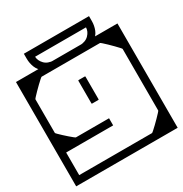

<svg xmlns="http://www.w3.org/2000/svg" viewBox="-181 -708 891 934"><g transform="rotate(-30 265.0 -241.0)"><path d="M550 -205H510V-364Q510 -365.5 502.2 -374Q494.5 -382.5 483 -394.2Q471.5 -406 459.5 -417.5Q447.5 -429 439 -436.5Q430.5 -444 429 -444Q429 -444 429 -444Q429 -444 429 -444Q429 -444 429 -444Q429 -444 411.8 -444Q394.5 -444 369 -444Q343.5 -444 318 -444Q292.5 -444 275.2 -444Q258 -444 258 -444Q258 -454 258 -464.2Q258 -474.5 258 -484Q258 -484 258 -484Q258 -484 258 -484Q258 -484 258 -484Q258 -484 258 -484Q258 -484 258 -484Q261.5 -484 284 -484Q306.5 -484 339.8 -484Q373 -484 409.2 -484Q445.5 -484 477.5 -484Q509.5 -484 529.8 -484Q550 -484 550 -484Q550 -484 550 -484Q550 -484 550 -484Q550 -484 550 -484Q550 -484 550 -484Q550 -484 550 -463.8Q550 -443.5 550 -411.8Q550 -380 550 -344.5Q550 -309 550 -277.2Q550 -245.5 550 -225.2Q550 -205 550 -205ZM-20 -205Q-20 -205 -20 -225.2Q-20 -245.5 -20 -277.2Q-20 -309 -20 -344.5Q-20 -380 -20 -411.8Q-20 -443.5 -20 -463.8Q-20 -484 -20 -484Q-20 -484 -20 -484Q-20 -484 -20 -484Q-20 -484 -20 -484Q-20 -484 -20 -484Q-20 -484 0.2 -484Q20.5 -484 52.5 -484Q84.5 -484 120.8 -484Q157 -484 190.2 -484Q223.5 -484 246 -484Q268.5 -484 272 -484Q272 -484 272 -484Q272 -484 272 -484Q272 -484 272 -484Q272 -484 272 -484Q272 -484 272 -484Q272 -474.5 272 -464.2Q272 -454 272 -444Q272 -444 254.8 -444Q237.5 -444 212 -444Q186.5 -444 161 -444Q135.5 -444 118.2 -444Q101 -444 101 -444Q101 -444 101 -444Q101 -444 101 -444Q101 -444 101 -444Q99.5 -444 91 -436.5Q82.5 -429 70.5 -417.5Q58.5 -406 47 -394.2Q35.5 -382.5 27.8 -374Q20 -365.5 20 -364V-205ZM246 -212Q246 -212 246 -230.8Q246 -249.5 246 -274Q246 -298.5 246 -317.2Q246 -336 246 -336Q246 -336 246 -336Q246 -336 246 -336Q246 -339 246.5 -339.5Q247 -340 250 -340Q255.5 -340 260.8 -340Q266 -340 271.2 -340Q276.5 -340 282 -340Q285 -340 285.5 -339.5Q286 -339 286 -336Q286 -336 286 -336Q286 -336 286 -336Q286 -336 286 -317.2Q286 -298.5 286 -274Q286 -249.5 286 -230.8Q286 -212 286 -212Q286 -212 286 -212Q286 -212 286 -212Q286 -212 286 -212Q286 -212 286 -212Q286 -212 286 -212Q286 -212 286 -212Q286 -212 286 -212Q286 -209 285.5 -208.5Q285 -208 282 -208Q274 -208 266.2 -208Q258.5 -208 250 -208Q247 -208 246.5 -208.5Q246 -209 246 -212Q246 -212 246 -212Q246 -212 246 -212Q246 -212 246 -212Q246 -212 246 -212Q246 -212 246 -212Q246 -212 246 -212Q246 -212 246 -212ZM550 -177Q550 -177 550 -156.8Q550 -136.5 550 -104.8Q550 -73 550 -37.5Q550 -2 550 29.8Q550 61.5 550 81.8Q550 102 550 102Q550 102 550 102Q550 102 550 102Q550 102 550 102Q550 102 550 102Q550 102 529.8 102Q509.5 102 477.5 102Q445.5 102 409.2 102Q373 102 339.8 102Q306.5 102 284 102Q261.5 102 258 102Q258 102 258 102Q258 102 258 102Q258 102 258 102Q258 102 258 102Q258 102 258 102Q258 92 258 81.8Q258 71.5 258 62Q258 62 275.2 62Q292.5 62 318 62Q343.5 62 369 62Q394.5 62 411.8 62Q429 62 429 62Q429 62 429 62Q429 62 429 62Q429 62 429 62Q430.5 62 439 54.5Q447.5 47 459.5 35.5Q471.5 24 483 12.2Q494.5 0.5 502.2 -8Q510 -16.5 510 -18V-177ZM550 -77H510Q510 -104.5 510 -121Q510 -137.5 510 -152.8Q510 -168 510 -192Q510 -192 510 -192Q510 -192 510 -192Q510 -192 510 -192Q510 -192 510 -192Q510 -217 510 -230Q510 -243 510 -251.8Q510 -260.5 510 -272.2Q510 -284 510 -307H550ZM98 -105Q98 -105 111.5 -105Q125 -105 146 -105Q167 -105 191 -105Q215 -105 236 -105Q257 -105 270.5 -105Q284 -105 284 -105Q284 -105 284 -99.8Q284 -94.5 284 -89.2Q284 -84 284 -84Q284 -84 284 -79.2Q284 -74.5 284 -69.8Q284 -65 284 -65Q271.5 -65 250.2 -65Q229 -65 202.8 -65Q176.5 -65 148.8 -65Q121 -65 94.8 -65Q68.5 -65 47 -65Q25.5 -65 12 -65Q12 -65 12 -65Q12 -65 12 -65Q12 -65 12 -65Q12 -72.5 12 -91.8Q12 -111 12 -135.5Q12 -160 12 -184Q12 -208 12 -225Q12 -242 12 -246H20Q20 -239 20 -228.5Q20 -218 20 -204.5Q20 -191 20 -175Q20 -173.5 27.5 -166Q35 -158.5 46 -148.2Q57 -138 68.5 -128Q80 -118 88.2 -111.5Q96.5 -105 98 -105ZM-20 -177H20Q20 -177 20 -159.8Q20 -142.5 20 -115.2Q20 -88 20 -57.5Q20 -27 20 0.2Q20 27.5 20 44.8Q20 62 20 62Q20 62 20 62Q20 62 20 62Q20 62 20 62Q20 62 20 62Q20 62 20 62Q20 62 20 62Q20 62 20 62Q20 62 20 62Q20 62 20 62Q20 62 20 62Q20 62 20 62Q20 62 20 62Q20 62 38.2 62Q56.5 62 85.2 62Q114 62 146 62Q178 62 206.8 62Q235.5 62 253.8 62Q272 62 272 62Q272 71.5 272 81.8Q272 92 272 102Q272 102 272 102Q272 102 272 102Q272 102 272 102Q272 102 272 102Q272 102 272 102Q272 102 251 102Q230 102 196.8 102Q163.5 102 126 102Q88.5 102 55.2 102Q22 102 1 102Q-20 102 -20 102Q-20 102 -20 102Q-20 102 -20 102Q-20 102 -20 102Q-20 102 -20 102Q-20 102 -20 81.8Q-20 61.5 -20 29.8Q-20 -2 -20 -37.5Q-20 -73 -20 -104.8Q-20 -136.5 -20 -156.8Q-20 -177 -20 -177ZM-20 -76V-306H20Q20 -283 20 -271.2Q20 -259.5 20 -250.8Q20 -242 20 -229Q20 -216 20 -191Q20 -191 20 -191Q20 -191 20 -191Q20 -191 20 -191Q20 -191 20 -191Q20 -167 20 -151.8Q20 -136.5 20 -120Q20 -103.5 20 -76ZM337 -483Q371.5 -484 389.5 -502.8Q407.5 -521.5 408 -544Q408 -544 408 -544Q408 -544 408 -544Q408 -544 408 -544Q408 -544 408 -544Q398.5 -544 378.8 -544Q359 -544 336.5 -544Q314 -544 294.5 -544Q275 -544 265 -544Q247 -544 232.2 -544Q217.5 -544 193.2 -544Q169 -544 122 -544Q122 -544 122 -544Q122 -544 122 -544Q122 -544 122 -544Q122 -544 122 -544Q123 -521.5 140.8 -502.8Q158.5 -484 193 -483V-447Q148.5 -451 124.5 -467.5Q100.5 -484 91.2 -507.5Q82 -531 82 -556Q82 -560 82 -565Q82 -570 82 -574.2Q82 -578.5 82 -581.2Q82 -584 82 -584Q82 -584 82 -584Q82 -584 82 -584Q82 -584 82 -584Q82 -584 82 -584Q136 -584 168.2 -584Q200.5 -584 218.5 -584Q236.5 -584 246.2 -584Q256 -584 265 -584Q272.5 -584 288.2 -584Q304 -584 340.8 -584Q377.5 -584 448 -584Q448 -584 448 -584Q448 -584 448 -584Q448 -584 448 -584Q448 -584 448 -584Q448 -584 448 -581.2Q448 -578.5 448 -574.2Q448 -570 448 -565Q448 -560 448 -556Q448 -531 438.8 -507.5Q429.5 -484 405.5 -467.5Q381.5 -451 337 -447Z"/></g></svg>

Font: Honk
Style: Regular
Weight: 400
Designer: Noopur Datye & Yesha Goshar
Foundry: Ek Type
Version: Version 1.000